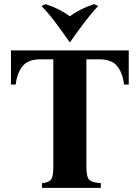

<svg xmlns="http://www.w3.org/2000/svg" viewBox="-20 -909 676 929"><path d="M33 -665H603V-500H580Q574 -554 548 -588Q522 -622 459 -622H398V-100Q398 -51 413 -38Q428 -25 468 -23V0H183V-23Q212 -25 225 -38Q238 -51 238 -100V-622H176Q115 -622 88.5 -588Q62 -554 56 -500H33ZM436 -889 455 -880Q418 -840 383.5 -794Q349 -748 319 -705H317Q287 -748 253 -794Q219 -840 181 -880L200 -889Q267 -868 318 -830Q369 -868 436 -889Z"/></svg>

Font: Bona Nova
Style: Bold
Weight: 700
Designer: Mateusz Machalski
Foundry: Capitalics
Version: Version 4.001; ttfautohint (v1.8.3)